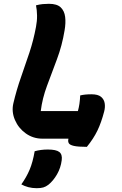

<svg xmlns="http://www.w3.org/2000/svg" viewBox="-20 -728 640 1008"><path d="M203 0Q154 0 115.5 -27.5Q77 -55 58.5 -98Q40 -141 50 -185Q67 -257 90 -322Q113 -387 134.5 -452Q156 -517 169 -587Q175 -618 174.5 -647Q174 -676 169 -700Q188 -705 204.5 -706.5Q221 -708 237 -708Q279 -708 298.5 -689.5Q318 -671 322 -639.5Q326 -608 319 -568Q306 -489 279 -417Q252 -345 227 -278Q202 -211 194 -145H389Q394 -163 397 -183Q400 -203 401 -227Q425 -233 460 -233Q494 -233 510 -220Q526 -207 529.5 -186.5Q533 -166 527 -143Q512 -85 491.5 -42.5Q471 0 436 43Q390 43 368 38Q346 33 341 23.5Q336 14 339 2V0ZM162 66Q194 57 231 57Q275 57 291.5 70Q308 83 304 113Q299 153 279.5 187Q260 221 234 242Q221 252 207.5 256Q194 260 173 260Q149 260 128.5 254.5Q108 249 92 240Q119 202 135.5 163Q152 124 162 66Z"/></svg>

Font: Recursive Mn Csl St XBd
Style: Italic
Weight: 800
Italic angle: -15°
Monospace: yes
Version: Version 1.079;hotconv 1.0.112;makeotfexe 2.5.65598; ttfautoh